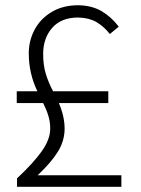

<svg xmlns="http://www.w3.org/2000/svg" viewBox="-20 -714 540 734"><path d="M444 -44V0H45V-32Q109 -92 140.5 -137Q172 -182 172 -222Q172 -248 165 -271Q158 -294 145 -320H44V-365H123Q90 -433 90 -510Q90 -559 112.5 -601Q135 -643 178 -668.5Q221 -694 279 -694Q332 -693 369 -671Q406 -649 434 -612L400 -584Q376 -614 348 -630Q320 -646 279 -647Q214 -647 179.5 -607.5Q145 -568 145 -508Q145 -465 155 -432Q165 -399 183 -365H394V-320H205Q227 -269 227 -222Q227 -176 201.5 -134.5Q176 -93 124 -44Z"/></svg>

Font: Martel Sans ExtraLight
Style: Regular
Weight: 275
Designer: Dan Reynolds and Mathieu Réguer
Foundry: Dan Reynolds and Mathieu Réguer
Version: Version 1.002; ttfautohint (v1.1) -l 5 -r 5 -G 72 -x 0 -D la